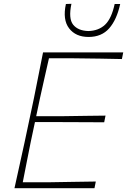

<svg xmlns="http://www.w3.org/2000/svg" viewBox="-20 -988 667 1008"><path d="M56 0Q69.5 -62.5 82 -118Q94.5 -173.5 108.5 -238.5L158 -472Q171.5 -539.5 182.8 -596.2Q194 -653 206 -713H627L620 -678Q567 -679 506.2 -680.2Q445.5 -681.5 363 -682H237Q225 -630 214 -580.5Q203 -531 190 -473L170 -378H309Q380.5 -379 433 -379.8Q485.5 -380.5 534 -381L527 -346Q475.5 -346 423.5 -346.5Q371.5 -347 301 -347H163.5L141 -241Q129.5 -182.5 119.5 -132.8Q109.5 -83 99.5 -31H231Q301 -32 363.2 -33.2Q425.5 -34.5 483 -35L476 0ZM445 -794Q377.5 -794 342.8 -839.2Q308 -884.5 326 -967L355 -968Q338.5 -890 364.2 -858.2Q390 -826.5 444 -825Q498 -826.5 531.8 -858.5Q565.5 -890.5 582 -967H611Q593 -884.5 553.2 -839.2Q513.5 -794 445 -794Z"/></svg>

Font: Commissioner Loud Thin
Style: Italic
Weight: 100
Italic angle: -12°
Designer: Kostas Bartsokas
Foundry: Kostas Bartsokas
Version: Version 1.000; ttfautohint (v1.8.3)